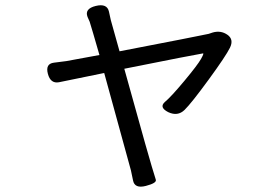

<svg xmlns="http://www.w3.org/2000/svg" viewBox="-20 -624 1040 726"><path d="M311 -560Q299 -591 342 -601.5Q385 -612 392 -580L399 -548Q410 -509 432 -430Q733 -488 769 -496L784 -501Q815 -510 840 -492.5Q865 -475 849.5 -443.5Q834 -412 769 -323Q704 -234 678 -208.5Q652 -183 616 -200Q581 -218 603 -238Q627 -258 677 -318Q727 -378 740 -401Q753 -424 747 -422Q715 -417 450 -364Q548 -9 569 55Q574 68 531.5 79Q489 90 483 58L475 20Q466 -11 374 -348L203 -313Q171 -307 161 -345Q151 -383 184 -387L231 -393Q301 -406 356 -416Q327 -517 319 -542Z"/></svg>

Font: Raw Maruko Gothic CJK TC
Style: Regular
Weight: 400
Version: Version 1.001